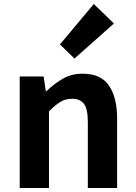

<svg xmlns="http://www.w3.org/2000/svg" viewBox="-20 -944 681 964"><path d="M79 0V-560H199L210 -486H213Q250 -522 294 -548Q338 -574 395 -574Q486 -574 527 -514.5Q568 -455 568 -349V0H421V-331Q421 -396 402 -422Q383 -448 342 -448Q308 -448 282.5 -432Q257 -416 226 -385V0ZM354 -650 281 -721 451 -924 552 -826Z"/></svg>

Font: Chiron Sans HK TT
Style: Bold
Weight: 700
Designer: Ryoko NISHIZUKA 西塚涼子 (kana, bopomofo & ideographs); Paul D. Hunt (Latin, Greek & Cyrillic); Sandoll Communications 산돌커뮤니
Foundry: Adobe
Version: Version 2.022;hotconv 1.0.109;makeotfexe 2.5.65596